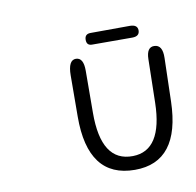

<svg xmlns="http://www.w3.org/2000/svg" viewBox="-389 -1080 1227 1205"><g transform="rotate(-10 224.5 -478.0)"><path d="M248.5 -875 499 -876Q547.9 -876 548.3 -838.9Q548.3 -800.8 501.5 -800.8L245.1 -801.3Q210.9 -801.3 210.9 -837.4Q210.9 -875 248.5 -875ZM-286.6 -976.1ZM627.4 -725.1Q681.2 -724.1 678.7 -640.1L671.4 -363.3Q661.1 20 374.5 19.5Q75.7 19 78.1 -372.1L79.6 -634.3Q80.1 -731.4 129.4 -731.4Q178.2 -731 177.7 -646.5L176.3 -379.4Q174.3 -64.5 377 -67.9Q565.4 -70.8 571.8 -373.5L577.6 -650.4Q579.1 -726.1 627.4 -725.1Z"/></g></svg>

Font: Comic Relief LRS
Style: Regular
Weight: 400
Designer: Jeff Davis
Foundry: Loudifier
Version: Version 1.0